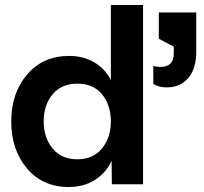

<svg xmlns="http://www.w3.org/2000/svg" viewBox="-20 -738 816 769"><path d="M623 -470Q676 -470 676 -524V-551L616 -583V-688H766V-530Q766 -463 734 -425.5Q702 -388 648 -388Q616 -388 594 -402V-474Q606 -470 623 -470ZM290 -100Q353 -100 388.5 -143.5Q424 -187 424 -252Q424 -317 389 -360Q354 -403 290 -403Q226 -403 190.5 -360Q155 -317 155 -252Q155 -187 190.5 -143.5Q226 -100 290 -100ZM427 -94Q405 -46 360.5 -17.5Q316 11 255 11Q151 11 88 -63.5Q25 -138 25 -252Q25 -365 88.5 -439.5Q152 -514 257 -514Q314 -514 358 -488Q402 -462 424 -417V-718H553V0H428Z"/></svg>

Font: Techna Sans
Style: Regular
Weight: 400
Designer: Carl Enlund
Version: Version 1.003